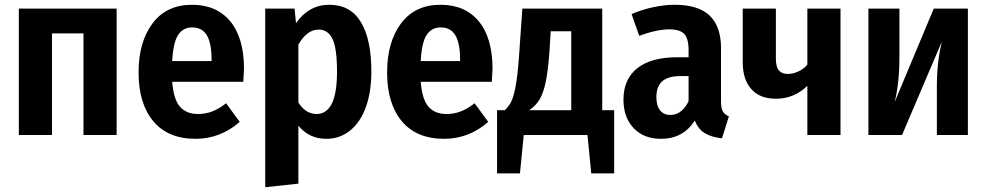

<svg xmlns="http://www.w3.org/2000/svg" viewBox="-20 -566 4137 805"><path d="M330 -426H198V0H59V-530H469V0H330Z M1000 -223H702Q708 -148 735 -118Q762 -88 810 -88Q841 -88 869 -98.5Q897 -109 928 -133L985 -55Q904 16 800 16Q684 16 622.5 -58Q561 -132 561 -262Q561 -390 619.5 -468Q678 -546 785 -546Q888 -546 945.5 -476.5Q1003 -407 1003 -277Q1003 -268 1000 -223ZM867 -317Q867 -384 847.5 -417.5Q828 -451 786 -451Q747 -451 726.5 -419Q706 -387 702 -310H867Z M1537 -266Q1537 -182 1514.5 -118.5Q1492 -55 1449 -19.5Q1406 16 1348 16Q1276 16 1231 -39V204L1092 219V-530H1215L1221 -469Q1275 -546 1361 -546Q1449 -546 1493 -473.5Q1537 -401 1537 -266ZM1393 -265Q1393 -364 1374 -403Q1355 -442 1316 -442Q1267 -442 1231 -379V-136Q1262 -88 1307 -88Q1393 -88 1393 -265Z M2042 -223H1744Q1750 -148 1777 -118Q1804 -88 1852 -88Q1883 -88 1911 -98.5Q1939 -109 1970 -133L2027 -55Q1946 16 1842 16Q1726 16 1664.5 -58Q1603 -132 1603 -262Q1603 -390 1661.5 -468Q1720 -546 1827 -546Q1930 -546 1987.5 -476.5Q2045 -407 2045 -277Q2045 -268 2042 -223ZM1909 -317Q1909 -384 1889.5 -417.5Q1870 -451 1828 -451Q1789 -451 1768.5 -419Q1748 -387 1744 -310H1909Z M2555 -104V161H2459L2443 0H2176L2160 161H2064V-104H2096Q2112 -118 2122.5 -138Q2133 -158 2141.5 -202.5Q2150 -247 2156 -329L2170 -530H2505V-104ZM2375 -435H2289L2283 -340Q2277 -265 2267.5 -220Q2258 -175 2242 -148.5Q2226 -122 2199 -104H2375Z M3036 -78 3007 14Q2962 9 2934.5 -8Q2907 -25 2893 -61Q2845 16 2751 16Q2679 16 2636.5 -29Q2594 -74 2594 -148Q2594 -234 2652 -280Q2710 -326 2820 -326H2867V-356Q2867 -405 2848.5 -424Q2830 -443 2786 -443Q2735 -443 2660 -416L2628 -507Q2672 -526 2719.5 -536Q2767 -546 2809 -546Q2908 -546 2955.5 -500.5Q3003 -455 3003 -364V-140Q3003 -112 3010.5 -99Q3018 -86 3036 -78ZM2867 -142V-247H2833Q2781 -247 2756.5 -225Q2732 -203 2732 -159Q2732 -123 2747.5 -103.5Q2763 -84 2790 -84Q2815 -84 2834.5 -99Q2854 -114 2867 -142Z M3504 -530V0H3365V-206Q3309 -152 3233 -152Q3166 -152 3130 -192.5Q3094 -233 3094 -305V-530H3233V-320Q3233 -286 3245.5 -271Q3258 -256 3283 -256Q3305 -256 3327.5 -266.5Q3350 -277 3365 -295V-530Z M4038 0H3908V-204Q3908 -306 3929 -392L3762 0H3621V-530H3751V-325Q3751 -218 3731 -138L3895 -530H4038Z"/></svg>

Font: Fira Sans Condensed SemiBold
Style: Regular
Weight: 600
Width: 3
Designer: bBox Type GmbH & Carrois Corporate GbR & Edenspiekermann AG
Foundry: bBox Type GmbH & Carrois Corporate GbR & Edenspiekermann AG
Version: Version 4.301